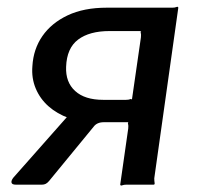

<svg xmlns="http://www.w3.org/2000/svg" viewBox="-20 -553 594 575"><path d="M340 0 364 -168Q365 -177 363.5 -182Q362 -187 366 -187H262Q221 -187 186 -199.5Q151 -212 125.5 -234.5Q100 -257 87 -288Q74 -319 77 -355Q80 -406 107 -445Q134 -484 182.5 -507Q231 -530 300 -530H496Q504 -530 508.5 -532Q513 -534 514 -530L442 -19Q442 -11 443 -5.5Q444 0 440 0H359Q351 0 346 2Q341 4 340 0ZM27 0Q16 0 14.5 -6Q13 -12 20 -21L203 -228L291 -187Q270 -187 260 -173L127 -11Q122 -5 117 -2.5Q112 0 106 0ZM289 -254H357Q366 -254 370 -256Q374 -258 375 -254L402 -441Q403 -450 401.5 -455Q400 -460 404 -460H308Q248 -460 214 -434.5Q180 -409 178 -353Q176 -307 205 -280.5Q234 -254 289 -254Z"/></svg>

Font: Libre Franklin Medium
Style: Italic
Weight: 500
Italic angle: -8°
Designer: Pablo Impallari, Rodrigo Fuenzalida, Nhung Nguyen
Foundry: Impallari Type
Version: Version 3.000